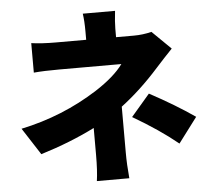

<svg xmlns="http://www.w3.org/2000/svg" viewBox="-59 -890 1117 1019"><g transform="rotate(-5 500.0 -380.0)"><path d="M582 -316.4V-72.3Q582 -7.8 588.9 65.4H416Q423.8 10.7 423.8 -72.3V-216.8Q293.9 -151.4 134.8 -102.5L42 -246.1Q264.6 -293 451.2 -412.1Q552.7 -477.5 599.6 -542H267.6Q186.5 -542 132.8 -537.1V-694.3Q187.5 -686.5 264.6 -686.5H424.8V-731.4Q424.8 -787.1 418.9 -826.2H590.8Q584 -766.6 584 -731.4V-686.5H678.7Q726.6 -686.5 773.4 -698.2L873 -600.6Q829.1 -554.7 784.2 -504.9Q686.5 -395.5 582 -316.4ZM631.8 -256.8 731.4 -373Q866.2 -300.8 970.7 -228.5L870.1 -94.7Q772.5 -174.8 631.8 -256.8Z"/></g></svg>

Font: Gen Shin Gothic Heavy
Style: Bold
Weight: 900
Designer: [Source Han Sans]
Ryoko NISHIZUKA  (kana & ideographs); Paul D. Hunt (Latin, Greek & Cyrillic); Wenlong ZHANG  (bopomofo
Version: Version 1.002.20150607